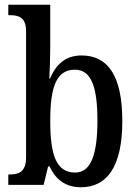

<svg xmlns="http://www.w3.org/2000/svg" viewBox="-20 -780 580 810"><path d="M321 10C431 10 496 -76 496 -269C496 -461 435 -546 324 -546C255 -546 216 -507 191 -449H188C190 -478 192 -543 192 -578V-760H15V-716H21C59 -716 90 -707 90 -648V-116C90 -53 57 -44 21 -44H15V0H164L183 -78H189C213 -26 254 10 321 10ZM297 -52C216 -52 192 -129 192 -270C192 -412 217 -486 296 -486C364 -486 391 -416 391 -271C391 -129 364 -52 297 -52Z"/></svg>

Font: Noto Serif Ethiopic Condensed Medium
Style: Regular
Weight: 500
Width: 3
Designer: Monotype Design Team
Foundry: Monotype Imaging Inc.
Version: Version 2.102